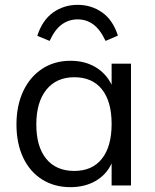

<svg xmlns="http://www.w3.org/2000/svg" viewBox="-20 -766 640 793"><path d="M521 -503V0H441V-91Q419 -44 374.5 -18.5Q330 7 271 7Q204 7 153.5 -25Q103 -57 75.5 -115.5Q48 -174 48 -252Q48 -330 76 -389.5Q104 -449 154.5 -482Q205 -515 271 -515Q330 -515 374 -489Q418 -463 441 -416V-503ZM441 -254Q441 -347 401 -397Q361 -447 287 -447Q213 -447 171.5 -395.5Q130 -344 130 -252Q130 -160 171 -110Q212 -60 287 -60Q361 -60 401 -110.5Q441 -161 441 -254ZM467 -619 416 -597Q394 -644 365.5 -665Q337 -686 301 -686Q265 -686 236 -665.5Q207 -645 185 -597L134 -618Q155 -683 199.5 -714.5Q244 -746 301 -746Q357 -746 401.5 -715Q446 -684 467 -619Z"/></svg>

Font: Muli-Regular
Style: Regular
Weight: 400
Version: Version 2.000